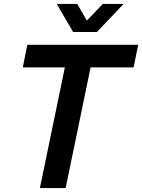

<svg xmlns="http://www.w3.org/2000/svg" viewBox="-20 -957 723 977"><path d="M310 -614H96L119 -729H683L660 -614H441L314 0H183ZM269 -937H373L422 -852L503 -937H609L473 -794H352Z"/></svg>

Font: Mona Sans SemiBold
Style: Italic
Weight: 600
Italic angle: -11.7°
Designer: Deni Anggara
Foundry: GitHub
Version: Version 2.000